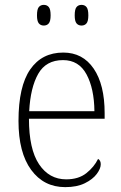

<svg xmlns="http://www.w3.org/2000/svg" viewBox="-20 -759 499 789"><path d="M248 10Q160 10 108 -61Q56 -132 56 -262Q56 -404 104 -473.5Q152 -543 240 -543Q320 -543 365 -477Q410 -411 410 -294V-271H99Q99 -146 140.5 -84Q182 -22 252 -22Q303 -22 335 -47.5Q367 -73 383 -106Q394 -100 394 -84Q394 -66 377.5 -44Q361 -22 328.5 -6Q296 10 248 10ZM368 -302Q367 -395 335.5 -453.5Q304 -512 239 -512Q169 -512 137 -455.5Q105 -399 100 -302ZM315 -654Q302 -654 294.5 -663Q287 -672 287 -696Q287 -721 294.5 -730Q302 -739 315 -739Q328 -739 335.5 -730Q343 -721 343 -696Q343 -672 335.5 -663Q328 -654 315 -654ZM160 -654Q147 -654 139.5 -663Q132 -672 132 -696Q132 -721 139.5 -730Q147 -739 160 -739Q173 -739 180.5 -730Q188 -721 188 -696Q188 -672 180.5 -663Q173 -654 160 -654Z"/></svg>

Font: Noto Serif Armenian SemiCondensed ExtraLight
Style: Regular
Weight: 200
Width: 4
Designer: Monotype Design Team
Foundry: Monotype Imaging Inc.
Version: Version 2.008; ttfautohint (v1.8.4.7-5d5b)